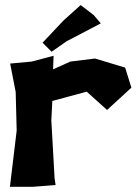

<svg xmlns="http://www.w3.org/2000/svg" viewBox="-20 -717 531 747"><path d="M293.9 -697.3 227.5 -637.7 145.5 -550.8 180.7 -515.6 239.3 -556.6 372.1 -626 344.7 -658.2ZM19.5 -469.7 41 -359.4 44.9 -209 18.6 9.8H107.4L196.3 2.9L192.4 -23.4L179.7 -249L183.6 -324.2L317.4 -360.4L396.5 -289.1L491.2 -376L466.8 -454.1L349.6 -489.3L253.9 -477.5L186.5 -447.3L188.5 -500L103.5 -477.5Z"/></svg>

Font: MaokenAssortedSans-TC
Style: Regular
Weight: 500
Version: Version 0.83